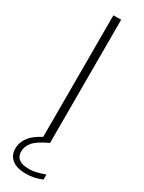

<svg xmlns="http://www.w3.org/2000/svg" viewBox="-246 -768 748 999"><g transform="rotate(30 128.5 -269.0)"><path d="M105.5 0V-740H152V0ZM123.5 202Q68 202 39 178.8Q10 155.5 10 115Q10 76 37.2 41.8Q64.5 7.5 137.5 -25L152 0Q88 29.5 66 56.2Q44 83 44 113Q44 172.5 123.5 172.5Q146 172.5 167.5 167.2Q189 162 218 152V182Q170 202 123.5 202Z"/></g></svg>

Font: Encode Sans Expanded Expanded ExtraLight
Style: Regular
Weight: 200
Width: 7
Designer: Multiple Designers
Foundry: Impallari Type
Version: Version 3.000; ttfautohint (v1.8.3) -l 8 -r 50 -G 200 -x 14 